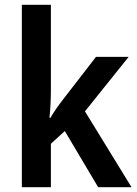

<svg xmlns="http://www.w3.org/2000/svg" viewBox="-20 -780 572 800"><path d="M192 -404Q192 -378 190.5 -346.5Q189 -315 186 -289H190Q199 -305 215 -328Q231 -351 243 -366L380 -543H516L334 -316L528 0H389L250 -234L192 -181V0H71V-760H192Z"/></svg>

Font: Noto Sans Lao UI SemCond SemBd
Style: Regular
Weight: 600
Width: 4
Designer: Monotype Design Team
Foundry: Monotype Imaging Inc.
Version: Version 2.000; ttfautohint (v1.8.4.7-5d5b)